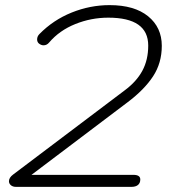

<svg xmlns="http://www.w3.org/2000/svg" viewBox="-20 -730 661 750"><path d="M15 -22Q15 -36 31 -48L467 -377Q513 -411 536 -453.5Q559 -496 559 -552Q559 -661 403 -661Q336 -661 274 -636Q212 -611 172 -564Q163 -553 150 -553Q141 -553 132 -560Q125 -566 125 -576Q125 -588 134 -597Q188 -652 260 -681Q332 -710 408 -710Q505 -710 558.5 -666.5Q612 -623 612 -551Q612 -484 578 -432Q544 -380 479 -331L103 -47H501Q528 -47 528 -29Q528 -15 519 -7.5Q510 0 493 0H43Q30 0 22.5 -6.5Q15 -13 15 -22Z"/></svg>

Font: Kodchasan ExtraLight
Style: Italic
Weight: 275
Italic angle: -10°
Version: Version 1.000; ttfautohint (v1.6)